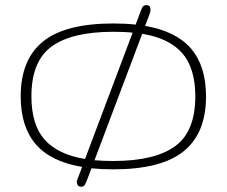

<svg xmlns="http://www.w3.org/2000/svg" viewBox="-20 -645 877 743"><path d="M295.4 77.6Q283.2 77.6 280.3 70.8Q277.3 64 277.3 58.6Q277.3 54.2 279.3 49.6Q281.2 44.9 283.2 39.6L297.9 1Q175.8 -19.5 117.9 -87.4Q60.1 -155.3 60.1 -272Q60.1 -414.6 146.5 -484.4Q232.9 -554.2 418.5 -554.2Q464.8 -554.2 504.9 -549.8L522.5 -596.7Q526.4 -607.9 530.8 -616.5Q535.2 -625 546.4 -625Q556.6 -625 559.6 -619.6Q562.5 -614.3 562.5 -607.9Q562.5 -603 561 -597.7Q559.6 -592.3 557.6 -586.9L541.5 -544.9Q662.6 -523.9 720 -456.1Q777.3 -388.2 777.3 -272Q777.3 -129.4 690.7 -59.6Q604 10.3 418.5 10.3Q396 10.3 375 9.3Q354 8.3 334 6.3L317.4 49.8Q313 61.5 308.6 69.6Q304.2 77.6 295.4 77.6ZM309.1 -29.8 493.2 -518.6Q475.6 -520.5 457 -521.2Q438.5 -522 418.5 -522Q258.3 -522 179.9 -465.1Q101.6 -408.2 101.6 -272Q101.6 -161.6 153.1 -104.2Q204.6 -46.9 309.1 -29.8ZM418.5 -22Q578.6 -22 657.2 -78.9Q735.8 -135.7 735.8 -272Q735.8 -381.8 684.8 -439.7Q633.8 -497.6 530.3 -514.2L345.7 -24.9Q379.4 -22 418.5 -22Z"/></svg>

Font: Gruppo
Style: Regular
Weight: 400
Designer: Vernon Adams
Foundry: Vernon Adams
Version: Version 1.001; ttfautohint (v1.8.4.7-5d5b);gftools[0.9.28]